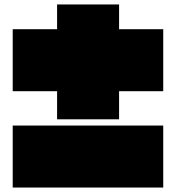

<svg xmlns="http://www.w3.org/2000/svg" viewBox="-20 -756 797 861"><path d="M514 -221H236V-347H37V-625H236V-736H514V-625H712V-347H514ZM37 85V-193H712V85Z"/></svg>

Font: ChangwonDangamAsac Bold
Style: Regular
Weight: 700
Designer: Choi Chi-young, Lee Youngbeen, Kim Jungjin, Yoon Jihee, Han Dohee
Foundry: YoonDesign Inc.
Version: Version 1.010;Build 20210623